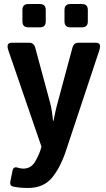

<svg xmlns="http://www.w3.org/2000/svg" viewBox="-20 -724 523 949"><path d="M21.5 -474.6Q8.3 -512.7 37.6 -512.7H125Q147.5 -512.7 154.3 -487.8L228 -214.8Q233.4 -195.8 237.5 -165.8Q241.7 -135.7 241.7 -127.4H244.6Q250.5 -153.3 253.2 -168.7Q255.9 -184.1 268.1 -228.5L337.9 -487.8Q344.7 -512.7 367.2 -512.7H454.6Q483.4 -512.7 470.7 -474.6L306.2 20.5Q277.3 107.4 235.4 156.2Q193.4 205.1 118.7 205.1Q77.6 205.1 45.4 198.2Q26.9 194.3 31.2 172.9L42 119.1Q46.4 98.1 66.9 104.5Q82 109.4 95.2 109.4Q134.8 109.4 155.5 71.8Q176.3 34.2 183.1 7.3L184.6 0ZM120.1 -588.9Q90.8 -588.9 90.8 -618.2V-674.8Q90.8 -704.1 120.1 -704.1H176.8Q206.1 -704.1 206.1 -674.8V-618.2Q206.1 -588.9 176.8 -588.9ZM328.1 -588.9Q298.8 -588.9 298.8 -618.2V-674.8Q298.8 -704.1 328.1 -704.1H384.8Q414.1 -704.1 414.1 -674.8V-618.2Q414.1 -588.9 384.8 -588.9Z"/></svg>

Font: Istok
Style: Bold
Weight: 700
Designer: Andrey V. Panov
Foundry: Andrey V. Panov
Version: Version 1.0.1